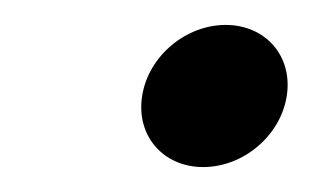

<svg xmlns="http://www.w3.org/2000/svg" viewBox="-20 -429 251 154"><path d="M94 -352C89 -320 111 -295 143 -295C175 -295 205 -320 210 -352C215 -384 193 -409 161 -409C129 -409 99 -384 94 -352Z"/></svg>

Font: Charger Sport
Style: SeBdExtObl
Weight: 600
Designer: Jasper
Foundry: Cannot Into Space Fonts
Version: Version 1.1